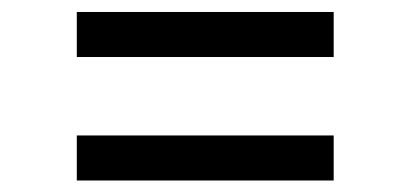

<svg xmlns="http://www.w3.org/2000/svg" viewBox="-20 -448 699 327"><path d="M110.8 -140.6H548.3V-217.3H110.8ZM110.8 -350.9H548.3V-427.6H110.8Z"/></svg>

Font: Karasuma Gothic
Style: Regular
Weight: 400
Designer: Rasmus Andersson, Ryoko Nishizuka
Foundry: Genbu
Version: Version 1.00